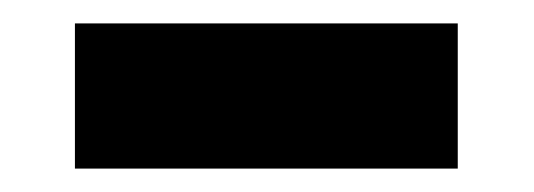

<svg xmlns="http://www.w3.org/2000/svg" viewBox="-20 -350 456 164"><path d="M44 -206V-330H371V-206Z"/></svg>

Font: Mona Sans ExtraLight
Style: Bold
Weight: 700
Version: Version 2.000